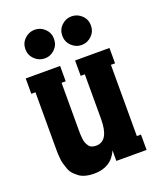

<svg xmlns="http://www.w3.org/2000/svg" viewBox="-133 -769 723 871"><g transform="rotate(-20 229.0 -333.0)"><path d="M187.5 -567.9Q167 -547.9 139.2 -547.9Q111.3 -547.9 90.6 -567.9Q69.8 -587.9 69.8 -617.2Q69.8 -646.5 90.6 -666.3Q111.3 -686 139.2 -686Q167 -686 187.5 -666.3Q208 -646.5 208 -617.2Q208 -587.9 187.5 -567.9ZM365.5 -567.9Q344.7 -547.9 316.9 -547.9Q289.1 -547.9 268.6 -567.9Q248 -587.9 248 -617.2Q248 -646.5 268.6 -666.3Q289.1 -686 316.9 -686Q344.7 -686 365.5 -666.3Q386.2 -646.5 386.2 -617.2Q386.2 -587.9 365.5 -567.9ZM430.2 -492.2V-418H410.2V-74.2H430.2V0H284.2V-50.8Q253.4 20 170.9 20Q148.4 20 129.9 15.1Q111.3 10.3 98.6 0.7Q85.9 -8.8 76.4 -19.3Q66.9 -29.8 61.5 -44.9Q56.2 -60.1 52.7 -71.5Q49.3 -83 47.9 -99.4Q46.4 -115.7 46.1 -123.8Q45.9 -131.8 45.9 -145V-418H25.9V-492.2H191.9V-418H171.9V-192.9Q171.9 -177.7 172.1 -169.4Q172.4 -161.1 173.8 -147.9Q175.3 -134.8 178.5 -127.2Q181.6 -119.6 187 -111.6Q192.4 -103.5 201.2 -99.9Q210 -96.2 222.2 -96.2Q284.2 -96.2 284.2 -203.1V-418H264.2V-492.2Z"/></g></svg>

Font: Margherita Black
Style: Regular
Weight: 900
Designer: James Puckett
Foundry: Dunwich Type Founders
Version: Version 1.008;hotconv 1.0.109;makeotfexe 2.5.65596